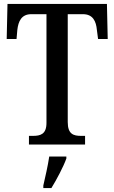

<svg xmlns="http://www.w3.org/2000/svg" viewBox="-20 -734 581 975"><path d="M127 0H412V-44H392C354 -44 324 -52 324 -114V-662H401C452 -662 468 -626 472 -582L478 -536H527L523 -714H18L14 -536H64L68 -582C73 -626 89 -662 139 -662H216V-110C216 -52 185 -44 147 -44H127ZM200 208V221H241C267 179 302 113 317 71V61H230C223 109 210 164 200 208Z"/></svg>

Font: Noto Serif Thai Condensed Medium
Style: Regular
Weight: 500
Width: 3
Designer: Monotype Design Team
Foundry: Monotype Imaging Inc.
Version: Version 2.002